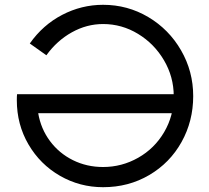

<svg xmlns="http://www.w3.org/2000/svg" viewBox="-20 -766 870 799"><path d="M50 -349Q50 -366 51 -374H731L733 -295H139Q150 -230 188 -179Q226 -128 283.5 -99.5Q341 -71 409 -71Q487 -71 555 -109.5Q623 -148 663 -216Q703 -284 703 -366Q703 -446 662.5 -515Q622 -584 554.5 -625Q487 -666 409 -666Q341 -666 279 -631.5Q217 -597 173 -536L104 -585Q158 -662 238.5 -704Q319 -746 409 -746Q511 -746 597 -695Q683 -644 733.5 -556.5Q784 -469 784 -366Q784 -262 735.5 -175Q687 -88 601 -37.5Q515 13 409 13Q312 13 229.5 -34.5Q147 -82 98.5 -165Q50 -248 50 -349Z"/></svg>

Font: Kreadon
Style: Regular
Weight: 400
Designer: kohakuno
Foundry: StudioGnu
Version: Version 1.000;Glyphs 3.1.2 (3151)